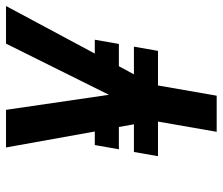

<svg xmlns="http://www.w3.org/2000/svg" viewBox="-71 -669 740 638"><g transform="rotate(-90 299.0 -350.0)"><path d="M180 0 214 -195H99L113 -275H205L196 -325H122L136 -405H181L128 -700H253L303 -358L473 -700H598L440 -405H486L472 -325H398L371 -275H463L449 -195H334L300 0Z"/></g></svg>

Font: Cuprum
Style: Bold Italic
Weight: 700
Italic angle: -10°
Designer: Jovanny Lemonad
Foundry: Jovanny Lemonad
Version: Version 3.000